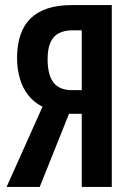

<svg xmlns="http://www.w3.org/2000/svg" viewBox="-20 -734 523 754"><path d="M251 -287 136 0H6L147 -315Q113 -332 91 -360Q69 -388 58 -425.5Q47 -463 47 -506Q47 -610 100.5 -662Q154 -714 262 -714H419V0H301V-287ZM266 -615Q232 -615 210 -603Q188 -591 177.5 -566Q167 -541 167 -502Q167 -439 190.5 -409.5Q214 -380 262 -380H301V-615Z"/></svg>

Font: Noto Sans Display ExtraCondensed SemiBold
Style: Regular
Weight: 600
Width: 2
Designer: Monotype Design Team
Foundry: Monotype Imaging Inc.
Version: Version 2.003